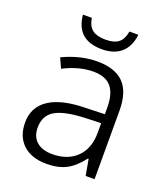

<svg xmlns="http://www.w3.org/2000/svg" viewBox="-136 -829 814 934"><g transform="rotate(20 270.5 -361.5)"><path d="M132 -733H178Q185 -691 208.5 -673.5Q232 -656 276 -656Q321 -656 343.5 -674Q366 -692 373 -733H419Q412 -671 375 -638.5Q338 -606 275 -606Q144 -606 132 -733ZM47 -144Q47 -224 111 -266.5Q175 -309 298 -311L398 -314V-348Q398 -420 368.5 -455Q339 -490 275 -490Q202 -490 122 -449L99 -500Q190 -543 277 -543Q369 -543 414 -497Q459 -451 459 -355V0H413L398 -83H394Q355 -32 313.5 -11Q272 10 213 10Q135 10 91 -31Q47 -72 47 -144ZM396 -217V-267L308 -264Q204 -259 158.5 -231Q113 -203 113 -142Q113 -95 142 -69.5Q171 -44 223 -44Q303 -44 349.5 -90Q396 -136 396 -217Z"/></g></svg>

Font: OpenSansMMV
Style: Light
Weight: 300
Foundry: Ascender Corporation
Version: Version 4.001